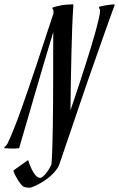

<svg xmlns="http://www.w3.org/2000/svg" viewBox="-106 -690 554 894"><path d="M241.2 -232.9Q253.4 -269.5 267.1 -311Q280.8 -352.5 293.9 -394Q307.1 -435.5 319.1 -475.1Q331.1 -514.6 340.1 -547.6Q349.1 -580.6 354.5 -604.7Q359.9 -628.9 359.9 -640.1Q359.9 -648.4 355 -651.9V-658.2Q363.3 -660.6 373 -662.6Q382.8 -664.6 392.3 -666Q401.9 -667.5 410.6 -668.5Q419.4 -669.4 425.8 -669.9L428.2 -667Q424.3 -656.7 415 -631.3Q405.8 -606 393.1 -570.3Q380.4 -534.7 365 -491Q349.6 -447.3 333.3 -400.6Q316.9 -354 300.5 -307.1Q284.2 -260.3 270 -217.8L171.9 70.8Q166 87.9 154.3 103Q142.6 118.2 128.2 130.6Q113.8 143.1 98.1 153.1Q82.5 163.1 68.8 169.9Q55.2 176.8 45.4 180.4Q35.6 184.1 33.2 184.1Q30.8 184.1 26.9 183.8Q22.9 183.6 18.6 183.1Q14.2 182.6 10 181.6Q5.9 180.7 3.9 179.2Q-1.5 176.3 -8.1 168.5Q-14.6 160.6 -21.5 150.1Q-28.3 139.6 -34.4 127.7Q-40.5 115.7 -43.9 104L24.9 55.2Q32.2 78.6 41 96.7Q44.9 104.5 49.3 112.1Q53.7 119.6 58.8 125.5Q64 131.3 69.6 134.8Q75.2 138.2 81.1 138.2Q86.9 138.2 94.7 131.3Q102.5 124.5 110.1 114.7Q117.7 105 124 94Q130.4 83 133.8 74.2Q136.2 42 137.7 -3.4Q139.2 -48.8 139.9 -102.1Q140.6 -155.3 141.1 -213.4Q141.6 -271.5 141.6 -328.9Q141.6 -386.2 141.6 -440.7Q141.6 -495.1 142.1 -541Q120.1 -468.8 98.6 -396Q77.1 -323.2 56.9 -253.9Q36.6 -184.6 18.1 -120.1Q-0.5 -55.7 -17.1 0Q-24.4 1 -34.2 1.5Q-42.5 2 -55.4 1.7Q-68.4 1.5 -85.9 0L-85 -6.8Q-82.5 -6.8 -78.6 -11Q-74.7 -15.1 -70.8 -22Q-57.6 -49.3 -41.5 -89.6Q-25.4 -129.9 -7.8 -179Q9.8 -228 28.8 -283.7Q47.9 -339.4 67.1 -397.5Q86.4 -455.6 105.5 -514.2Q124.5 -572.8 143.1 -627.9V-637.2Q143.1 -645.5 138.2 -648.9V-654.8Q151.4 -658.7 161.4 -661.4Q171.4 -664.1 181.9 -665.8Q192.4 -667.5 204.6 -668.5Q216.8 -669.4 233.9 -669.9L235.8 -667Q232.4 -620.1 230.2 -562.3Q228 -504.4 226.6 -440.4Q225.1 -376.5 223.9 -309.3Q222.7 -242.2 222.2 -176.8L241.2 -232.9Z"/></svg>

Font: Romanesco
Style: Regular
Weight: 400
Designer: Astigmatic (AOETI)
Foundry: Astigmatic (AOETI)
Version: Version 1.000